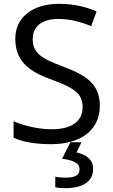

<svg xmlns="http://www.w3.org/2000/svg" viewBox="-20 -744 589 1004"><path d="M247 10C403 10 502 -64 502 -191C502 -303 433 -350 307 -397C191 -440 151 -469 151 -541C151 -603 197 -645 286 -645C348 -645 407 -628 457 -607L485 -684C431 -708 366 -724 288 -724C153 -724 60 -655 60 -542C60 -431 122 -374 244 -330C373 -283 412 -253 412 -183C412 -112 357 -68 251 -68C175 -68 99 -89 51 -110V-24C96 -2 167 10 247 10ZM467 139C467 88 428 64 380 53L406 0H348L305 86C356 93 396 106 396 141C396 174 370 185 322 185C303 185 281 183 269 180V235C280 238 299 240 319 240C417 240 467 203 467 139Z"/></svg>

Font: Noto Sans Math
Style: Regular
Weight: 400
Designer: Monotype Design Team, Delve Withrington, Jeff Kellem
Foundry: Monotype Imaging Inc., Delve Fonts LLC
Version: Version 3.000